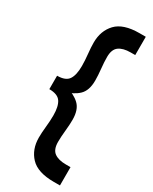

<svg xmlns="http://www.w3.org/2000/svg" viewBox="-226 -802 790 991"><g transform="rotate(30 169.0 -307.0)"><path d="M288.8 136Q193 136 150.5 91.2Q108 46.4 108 -24Q108 -53 112 -90.3Q116 -127.5 116 -160Q116 -214 98 -240.5Q80 -267 30 -267V-347Q80 -347 98 -373.5Q116 -400 116 -454Q116 -486.5 112 -523.7Q108 -561 108 -590Q108 -660.4 150.4 -705.2Q192.9 -750 289 -750H326V-641H299Q254 -641 229.5 -623.1Q205 -605.2 205 -560Q205 -529.5 209 -491.6Q213 -453.6 213 -424Q213 -363.8 182.6 -334.9Q152.1 -306 101 -293V-321Q152.1 -308 182.6 -279.1Q213 -250.2 213 -190Q213 -160.4 209 -122.4Q205 -84.5 205 -54Q205 -8.8 229.3 9.1Q253.6 27 299 27H326V136Z"/></g></svg>

Font: Cabin VF Beta
Style: Regular
Weight: 400
Designer: Pablo Impallari
Foundry: Pablo Impallari. http://www.impallari.com Igino Marini. http://www.ikern.com
Version: Version 2.200